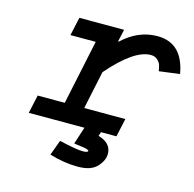

<svg xmlns="http://www.w3.org/2000/svg" viewBox="-94 -548 818 810"><g transform="rotate(15 315.0 -143.5)"><path d="M371.1 0 365.2 17.6Q422.9 34.2 422.9 81.1Q422.9 110.4 397 138.2Q371.1 166 313.5 166Q253.9 166 189.5 146.5L213.9 80.1Q289.1 97.7 317.4 97.7Q339.8 97.7 339.8 89.8Q339.8 86.9 330.1 84Q320.3 81.1 317.4 81.1Q316.4 81.1 309.1 80.1Q301.8 79.1 290.5 77.6Q279.3 76.2 274.4 75.2L298.8 0H55.7L73.2 -80.1H191.4L251 -362.3H140.6L158.2 -442.4H353.5L341.8 -389.6L343.8 -387.7Q413.1 -453.1 497.1 -453.1Q607.4 -453.1 629.9 -323.2L540 -311.5Q537.1 -328.1 534.2 -337.9Q531.2 -347.7 520 -358.4Q508.8 -369.1 490.2 -369.1Q418 -369.1 311.5 -246.1L276.4 -80.1H456.1L438.5 0Z"/></g></svg>

Font: Thabit-Bold-Oblique
Style: Bold Oblique
Weight: 700
Designer: Regenerated by Nadim Shaikli
Foundry: MAK Alagha
Version: 0.01